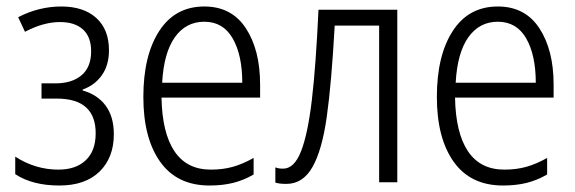

<svg xmlns="http://www.w3.org/2000/svg" viewBox="-20 -562 1773 592"><path d="M316 -407Q316 -361 294 -330Q272 -299 235 -286V-283Q281 -270 306 -236Q331 -202 331 -148Q331 -76 287 -33Q243 10 163 10Q80 10 27 -25V-79Q89 -39 160 -39Q214 -39 244.5 -68Q275 -97 275 -151Q275 -258 155 -258H108V-305H151Q202 -305 231.5 -330Q261 -355 261 -404Q261 -448 236 -471Q211 -494 165 -494Q114 -494 57 -464L36 -509Q100 -542 169 -542Q238 -542 277 -506.5Q316 -471 316 -407Z M782 -301V-261H478Q480 -152 518 -95.5Q556 -39 630 -39Q667 -39 697.5 -47.5Q728 -56 762 -75V-24Q731 -6 698.5 2Q666 10 626 10Q526 10 474 -63Q422 -136 422 -263Q422 -391 471 -466.5Q520 -542 610 -542Q694 -542 738 -475Q782 -408 782 -301ZM480 -307H727Q727 -392 697.5 -443.5Q668 -495 610 -495Q553 -495 519 -447Q485 -399 480 -307Z M1149 0V-483H1012Q1002 -304 987.5 -201.5Q973 -99 943.5 -47Q914 5 863 5Q841 5 829 1V-46Q838 -42 853 -42Q887 -42 908 -95Q929 -148 941.5 -253.5Q954 -359 962 -532H1205V0Z M1687 -301V-261H1383Q1385 -152 1423 -95.5Q1461 -39 1535 -39Q1572 -39 1602.5 -47.5Q1633 -56 1667 -75V-24Q1636 -6 1603.5 2Q1571 10 1531 10Q1431 10 1379 -63Q1327 -136 1327 -263Q1327 -391 1376 -466.5Q1425 -542 1515 -542Q1599 -542 1643 -475Q1687 -408 1687 -301ZM1385 -307H1632Q1632 -392 1602.5 -443.5Q1573 -495 1515 -495Q1458 -495 1424 -447Q1390 -399 1385 -307Z"/></svg>

Font: Noto Sans Display Light Narrow
Style: Regular
Weight: 300
Width: 4
Designer: Monotype Design team
Foundry: Monotype Imaging Inc.
Version: Version 1.000